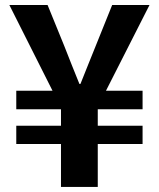

<svg xmlns="http://www.w3.org/2000/svg" viewBox="-20 -741 630 761"><path d="M221.7 0V-170.2H44.5V-242.7H221.7V-307.9H44.5V-381.3H188.2L17.1 -721.2H168.6L234.7 -558.9Q249.6 -521.9 264.2 -484.1Q278.8 -446.3 294.7 -408.4H298.9Q314.4 -447.1 329.3 -484.5Q344.2 -521.9 359.3 -558.9L424.6 -721.2H572.6L400 -381.3H545.1V-307.9H367.5V-242.7H545.1V-170.2H367.5V0Z"/></svg>

Font: Noto Sans TC
Style: Regular
Weight: 100
Designer: Ryoko NISHIZUKA 西塚涼子 (kana, bopomofo & ideographs); Paul D. Hunt (Latin, Greek & Cyrillic); Sandoll Communications 산돌커뮤니
Foundry: Adobe
Version: Version 2.004;hotconv 1.0.118;makeotfexe 2.5.65603